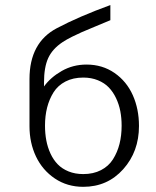

<svg xmlns="http://www.w3.org/2000/svg" viewBox="-20 -720 611 750"><path d="M317.9 -467.8Q379.9 -467.8 427.2 -435.1Q474.6 -402.3 498.8 -348.1Q522.9 -293.9 522.9 -228Q522.9 -127.9 461.4 -59.1Q399.9 9.8 305.2 9.8Q242.7 9.8 194.3 -22.7Q146 -55.2 120.6 -108.6Q95.2 -162.1 95.2 -227.1V-411.1Q95.2 -553.7 202.1 -609.9Q289.1 -655.8 411.1 -700.2V-641.1Q395 -634.3 354.2 -617.4Q313.5 -600.6 299.1 -594.2Q284.7 -587.9 262 -576.7Q239.3 -565.4 224.1 -555.2Q184.6 -528.8 168.2 -492.9Q151.9 -457 151.9 -397.9V-382.3Q177.7 -418 221.4 -442.9Q265.1 -467.8 317.9 -467.8ZM305.2 -40Q344.7 -40 374.5 -55.4Q404.3 -70.8 421.4 -97.9Q438.5 -125 446.8 -157.7Q455.1 -190.4 455.1 -229Q455.1 -258.8 450 -285.6Q444.8 -312.5 433.3 -336.7Q421.9 -360.8 405 -378.4Q388.2 -396 362.5 -406.5Q336.9 -417 305.2 -417Q265.6 -417 235.8 -401.6Q206.1 -386.2 189.2 -359.4Q172.4 -332.5 164.1 -300Q155.8 -267.6 155.8 -229Q155.8 -198.7 160.9 -171.6Q166 -144.5 177.2 -120.1Q188.5 -95.7 205.6 -78.1Q222.7 -60.5 248 -50.3Q273.4 -40 305.2 -40Z"/></svg>

Font: HK Grotesk Light
Style: Regular
Weight: 300
Designer: Alfredo Marco Pradil and Stefan Peev
Foundry: Hanken Design Co.
Version: Version 1.045;PS 001.045;hotconv 1.0.88;makeotf.lib2.5.64775